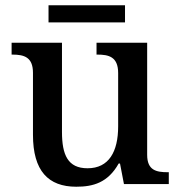

<svg xmlns="http://www.w3.org/2000/svg" viewBox="-20 -698 684 728"><path d="M164 -613H454V-678H164ZM269 10C333 10 389 -5 430 -78H435L450 0H620V-45H616C573 -45 538 -52 538 -111V-536H346V-491H349C392 -491 428 -483 428 -421V-219C428 -123 393 -60 312 -60C237 -60 215 -111 215 -198V-536H24V-491H27C72 -491 105 -481 105 -422V-187C105 -50 163 10 269 10Z"/></svg>

Font: Noto Serif Medium
Style: Regular
Weight: 500
Designer: Monotype Design Team
Foundry: Monotype Imaging Inc.
Version: Version 2.013